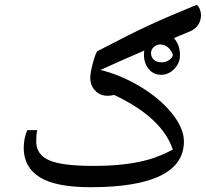

<svg xmlns="http://www.w3.org/2000/svg" viewBox="-20 -780 868 810"><path d="M372.1 -80.1Q449.2 -80.1 507.6 -87.4Q565.9 -94.7 611.6 -108.2Q657.2 -121.6 709 -148.9Q664.6 -283.7 460.9 -379.9Q450.2 -376 433.1 -376Q402.3 -376 381.6 -397.5Q360.8 -418.9 360.8 -452.1Q360.8 -474.1 372.8 -517.6Q384.8 -561 392.1 -564.9Q532.7 -638.2 609.9 -673.8Q687 -709.5 810.1 -759.8Q819.3 -752 823.7 -739.3Q828.1 -726.6 828.1 -715.3L827.1 -705.1Q821.3 -663.6 777.8 -646Q563 -557.6 403.8 -484.9Q490.2 -463.9 573 -413.8Q655.8 -363.8 705.8 -301.3Q755.9 -238.8 755.9 -183.1Q755.9 -87.4 657 -38.8Q558.1 9.8 361.8 9.8Q215.8 9.8 147.9 -32.2Q80.1 -74.2 80.1 -155.8Q80.1 -196.3 95.2 -231H137.2Q132.8 -216.3 132.8 -183.1Q132.8 -128.4 186.5 -104.2Q240.2 -80.1 372.1 -80.1ZM660.2 -464.4Q627 -464.4 607.2 -489Q587.4 -513.7 587.4 -548.3Q587.4 -576.7 598.1 -598.4Q608.9 -620.1 626.7 -632.3Q644.5 -644.5 662.1 -644.5Q680.7 -644.5 699 -632.1Q717.3 -619.6 728.3 -597.9Q739.3 -576.2 739.3 -547.4Q739.3 -513.2 714.8 -488.8Q690.4 -464.4 660.2 -464.4ZM709 -547.4Q709 -553.7 701.4 -565.4Q693.8 -577.1 682.4 -584.7Q670.9 -592.3 654.3 -592.3Q640.6 -592.3 628.9 -581.8Q617.2 -571.3 617.2 -556.2Q617.2 -538.6 629.2 -527.8Q641.1 -517.1 663.1 -517.1Q680.2 -517.1 694.6 -527.6Q709 -538.1 709 -547.4Z"/></svg>

Font: Droid Arabic Naskh Colored
Style: Regular
Weight: 400
Designer: Pascal Zoghbi
Foundry: Ascender Corporation
Version: Version 1.00